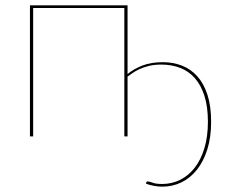

<svg xmlns="http://www.w3.org/2000/svg" viewBox="-20 -510 852 718"><path d="M586.5 178Q623 178 654.2 162.2Q685.5 146.5 708.5 116.8Q731.5 87 744.5 43.8Q757.5 0.5 757.5 -54.5Q757.5 -111 744.5 -151.5Q731.5 -192 708.5 -218Q685.5 -244 653.5 -256.2Q621.5 -268.5 583.5 -268.5Q557 -268.5 536.8 -263.5Q516.5 -258.5 501 -251.2Q485.5 -244 474.8 -236.2Q464 -228.5 457 -223.5V0H445V-480H104V0H92V-490H457V-233Q479.5 -252 512.2 -264.8Q545 -277.5 588.5 -277.5Q627 -277.5 660 -264.8Q693 -252 717.5 -225Q742 -198 755.8 -155.5Q769.5 -113 769.5 -54Q769.5 3 755.5 48Q741.5 93 716.8 124.2Q692 155.5 658.8 171.8Q625.5 188 587 188Q557 188 526 177Q526 176 526.5 174.8Q527 173.5 527 172.5Q527.5 171.5 528.2 170Q529 168.5 532 168.5Q538.5 168.5 550.8 173.2Q563 178 586.5 178Z"/></svg>

Font: Lato Hairline
Style: Regular
Weight: 100
Designer: Lukasz Dziedzic
Foundry: tyPoland Lukasz Dziedzic
Version: Version 2.007; 2014-02-27